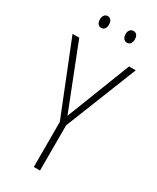

<svg xmlns="http://www.w3.org/2000/svg" viewBox="-224 -954 834 1018"><g transform="rotate(30 193.5 -444.5)"><path d="M87 -853C87 -833 97 -817 115 -817C133 -817 143 -831 143 -853C143 -874 133 -889 115 -889C97 -889 87 -873 87 -853ZM244 -854C244 -833 255 -817 273 -817C291 -817 301 -832 301 -854C301 -875 291 -889 273 -889C255 -889 244 -874 244 -854ZM194 -324 41 -714H0L175 -276V0H213V-277L387 -714H346Z"/></g></svg>

Font: Noto Sans Hebrew Condensed ExtraLight
Style: Regular
Weight: 200
Width: 3
Designer: Monotype Design Team
Foundry: Monotype Imaging Inc.
Version: Version 2.004